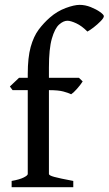

<svg xmlns="http://www.w3.org/2000/svg" viewBox="-20 -777 451 797"><path d="M411.1 -710Q411.1 -702.6 397.9 -689.2Q384.8 -675.8 368.7 -663.3Q352.5 -650.9 342.8 -646Q319.8 -669.4 296.6 -680.2Q273.4 -690.9 259.8 -690.9Q243.2 -690.9 225.3 -675Q207.5 -659.2 195.3 -616.9Q183.1 -574.7 183.1 -496.1V-454.1H307.6L323.2 -439Q314 -424.3 299.1 -407.7Q284.2 -391.1 275.4 -385.7Q263.7 -391.6 242.9 -397.2Q222.2 -402.8 183.1 -402.8V-54.7Q183.1 -48.8 205.1 -42.7Q227.1 -36.6 284.2 -25.9V0H28.3V-25.9Q61.5 -31.7 78.4 -40.3Q95.2 -48.8 95.2 -54.7V-402.8H32.2L21 -418L59.1 -454.1H95.2V-469.2Q95.2 -538.6 107.4 -582.3Q119.6 -626 140.6 -654.1Q161.6 -682.1 187.5 -704.6Q217.3 -730.5 252.7 -743.7Q288.1 -756.8 310.5 -756.8Q333.5 -756.8 356.7 -747.6Q379.9 -738.3 395.5 -727.1Q411.1 -715.8 411.1 -710Z"/></svg>

Font: Gentium Book Plus
Style: Regular
Weight: 400
Designer: Victor Gaultney, Annie Olsen, Iska Routamaa, Becca Hirsbrunner
Foundry: SIL International
Version: Version 6.101